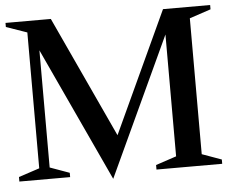

<svg xmlns="http://www.w3.org/2000/svg" viewBox="-51 -760 1012 844"><g transform="rotate(-5 454.5 -338.0)"><path d="M415 24 134 -582 141 -583V-35L127 -55L227 -19V0H3V-20L109 -55L95 -35V-665L109 -645L3 -682V-700H203L459 -147H442L698 -700H906V-681L798 -645L812 -664V-35L798 -55L898 -19V0H608V-20L713 -55L699 -35V-603L705 -601Z"/></g></svg>

Font: Wittgenstein Medium
Style: Regular
Weight: 500
Designer: Jörg Drees
Foundry: Jörg Drees
Version: Version 1.500